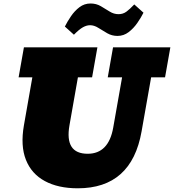

<svg xmlns="http://www.w3.org/2000/svg" viewBox="-20 -1043 977 1078"><path d="M416.5 14.2Q306.6 14.2 231.7 -26.4Q156.7 -66.9 125.5 -145.8Q94.2 -224.6 114.3 -339.4L161.6 -608.9H84.5L114.3 -777.3H526.9L497.1 -608.9H417.5L370.1 -339.8Q341.8 -179.7 472.2 -179.7Q589.8 -179.7 615.7 -326.7L665.5 -608.9H585L614.7 -777.3H936.5L906.7 -608.9H828.6L774.9 -305.2Q718.8 14.2 416.5 14.2ZM639.6 -841.3Q608.4 -841.3 582 -856.4Q555.7 -871.6 532.2 -886.5Q508.8 -901.4 485.8 -901.4Q466.3 -901.4 445.6 -889.9Q424.8 -878.4 395 -848.1L344.2 -894Q358.4 -922.4 378.7 -952.1Q398.9 -981.9 426.3 -1002.7Q453.6 -1023.4 488.3 -1023.4Q520.5 -1023.4 546.1 -1008.3Q571.8 -993.2 595.5 -978.3Q619.1 -963.4 645.5 -963.4Q670.4 -963.4 689.5 -977.3Q708.5 -991.2 733.9 -1018.1L785.6 -971.7Q772 -944.3 751 -914.1Q730 -883.8 702.1 -862.5Q674.3 -841.3 639.6 -841.3Z"/></svg>

Font: Bevan
Style: Italic
Weight: 400
Italic angle: -10°
Designer: Vernon Adams
Foundry: Vernon Adams
Version: Version 2.100; ttfautohint (v1.8.3)